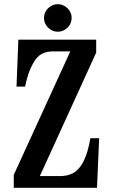

<svg xmlns="http://www.w3.org/2000/svg" viewBox="-20 -900 540 920"><path d="M256.8 -879.9Q274.9 -879.9 290 -870.8Q305.2 -861.8 314.2 -846.9Q323.2 -832 323.2 -814Q323.2 -795.9 314.2 -781Q305.2 -766.1 290 -757.1Q274.9 -748 256.8 -748Q239.3 -748 224.1 -757.1Q209 -766.1 200 -781Q190.9 -795.9 190.9 -814Q190.9 -832 200 -846.9Q209 -861.8 224.1 -870.8Q239.3 -879.9 256.8 -879.9ZM67.9 -710H440.9V-647.9L170.9 -56.2H267.1Q303.2 -56.2 328.9 -69.8Q354.5 -83.5 373 -113.8Q388.2 -139.6 397.9 -171.9Q407.7 -204.1 413.1 -237.8H455.1L444.8 0H45.9V-62L316.9 -653.8H234.9Q201.2 -653.8 178.5 -640.9Q155.8 -627.9 139.2 -597.2Q124 -570.3 115 -542.2Q106 -514.2 100.1 -484.9H59.1Z"/></svg>

Font: BIZ UDMincho
Style: Bold
Weight: 700
Monospace: yes
Designer: TypeBank Co., Ltd.
Foundry: Morisawa Inc.
Version: Version 1.06